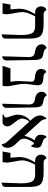

<svg xmlns="http://www.w3.org/2000/svg" viewBox="892 -1492 611 2436"><g transform="rotate(90 1198.0 -273.5)"><path d="M415 12.2 423.8 -233.9Q423.8 -355.5 388.2 -389.6Q362.8 -412.6 312 -413.1H187Q133.8 -314.9 132.8 -255.9Q132.8 -210.9 153.8 -108.9Q160.6 -74.2 161.1 -58.1L154.8 0H20L37.1 -100.1H98.1Q97.2 -117.2 93.3 -164.6Q89.8 -206.5 89.8 -211.9Q89.8 -301.3 147.5 -395Q152.8 -403.3 158.7 -413.1H137.2Q85.4 -413.1 66.4 -455.6Q60.1 -470.7 60.1 -486.8Q60.1 -514.6 72 -532.2Q84 -549.8 96.7 -553.7L108.9 -557.1Q119.6 -522 158.2 -521H284.2Q397 -521 433.6 -483.9Q468.8 -446.8 469.2 -344.2V-33.2Q469.2 -14.2 455.6 -3.2Q441.9 7.8 428.7 9.8Z M693.8 5.9 703.6 -335.9Q703.6 -387.7 668 -402.8Q652.3 -409.2 625.5 -413.1Q565.9 -422.9 547.4 -466.3Q542 -480 541.5 -494.1Q541.5 -519 554 -534.9Q566.4 -550.8 579.6 -555.2L592.8 -559.1Q598.6 -529.8 652.8 -519.5L654.8 -519Q704.6 -510.7 719.2 -494.6Q740.2 -470.2 740.7 -405.8L746.6 -50.8Q746.6 -6.8 700.7 4.4Q700.7 4.4 693.8 5.9Z M1043.5 -272Q1043.5 -223.1 1064.5 -124Q1072.8 -84 1073.2 -63Q1073.2 -18.6 1069.3 0H815.4L847.2 -100.1H1017.1Q1011.7 -132.3 1008.3 -181.2Q1007.3 -189 1007.3 -204.1Q1007.3 -230.5 1011.7 -289.1Q1016.1 -345.2 1016.1 -369.1Q1016.1 -403.8 972.7 -408.7Q970.7 -408.7 969.2 -409.2Q881.3 -414.1 859.4 -459.5Q854.5 -470.7 854.5 -481.9Q854.5 -514.2 865.5 -532Q876.5 -549.8 887.2 -551.8L898.4 -554.2Q904.3 -521.5 959.5 -518.6Q963.9 -518.6 968.3 -518.1Q1039.6 -515.1 1055.2 -480Q1061 -465.8 1061.5 -448.2Q1061.5 -427.7 1048.3 -333Q1043.5 -296.4 1043.5 -272Z M1295.4 5.9 1305.2 -335.9Q1305.2 -387.7 1269.5 -402.8Q1253.9 -409.2 1227.1 -413.1Q1167.5 -422.9 1148.9 -466.3Q1143.6 -480 1143.1 -494.1Q1143.1 -519 1155.5 -534.9Q1168 -550.8 1181.2 -555.2L1194.3 -559.1Q1200.2 -529.8 1254.4 -519.5L1256.3 -519Q1306.2 -510.7 1320.8 -494.6Q1341.8 -470.2 1342.3 -405.8L1348.1 -50.8Q1348.1 -6.8 1302.2 4.4Q1302.2 4.4 1295.4 5.9Z M1854 -441.9Q1854 -401.9 1838.4 -365.2Q1835.9 -359.9 1835 -359.9Q1831.1 -359.9 1818.8 -379.4Q1805.7 -398.4 1793 -399.9Q1739.3 -328.6 1738.8 -273.9Q1739.3 -248 1751.5 -225.6L1816.9 -154.8Q1854.5 -110.4 1855 -64.9Q1855 -20 1830.1 0.5Q1819.3 8.3 1808.1 8.8Q1804.7 -28.3 1781.7 -54.2L1523.4 -339.4Q1487.3 -308.1 1483.9 -244.1Q1483.9 -214.4 1529.3 -158.2Q1574.2 -103 1580.6 -78.1Q1582.5 -69.3 1583 -62Q1583 -27.3 1555.7 -7.8Q1544.4 -0.5 1533.7 0H1433.1Q1431.2 -4.4 1430.7 -5.9Q1432.1 -12.2 1438 -15.1Q1460 -18.1 1468.8 -37.1Q1470.7 -42.5 1470.7 -46.9Q1470.7 -58.6 1448.7 -121.1Q1434.1 -162.6 1434.1 -184.1Q1434.1 -264.6 1479 -320.3Q1494.6 -338.9 1512.2 -351.6L1481.9 -384.8Q1444.3 -429.2 1443.8 -475.1Q1444.8 -517.6 1478 -554.2H1490.7Q1492.7 -511.7 1516.1 -484.9L1701.7 -278.8L1703.1 -277.8Q1720.2 -354.5 1760.7 -405.8Q1689.5 -425.3 1689 -481.9Q1689 -512.7 1697 -531.7Q1705.1 -550.8 1713.4 -555.2L1721.7 -559.1Q1727.5 -554.7 1730.5 -540.5Q1734.4 -522.5 1787.1 -505.9Q1789.1 -505.4 1790 -504.9Q1845.7 -489.7 1852.5 -455.6Q1854 -448.2 1854 -441.9Z M2296.9 12.2 2305.7 -233.9Q2305.7 -355.5 2270 -389.6Q2244.6 -412.6 2193.8 -413.1H2068.8Q2015.6 -314.9 2014.6 -255.9Q2014.6 -210.9 2035.6 -108.9Q2042.5 -74.2 2043 -58.1L2036.6 0H1901.9L1918.9 -100.1H1980Q1979 -117.2 1975.1 -164.6Q1971.7 -206.5 1971.7 -211.9Q1971.7 -301.3 2029.3 -395Q2034.7 -403.3 2040.5 -413.1H2019Q1967.3 -413.1 1948.2 -455.6Q1941.9 -470.7 1941.9 -486.8Q1941.9 -514.6 1953.9 -532.2Q1965.8 -549.8 1978.5 -553.7L1990.7 -557.1Q2001.5 -522 2040 -521H2166Q2278.8 -521 2315.4 -483.9Q2350.6 -446.8 2351.1 -344.2V-33.2Q2351.1 -14.2 2337.4 -3.2Q2323.7 7.8 2310.5 9.8Z"/></g></svg>

Font: Linux Biolinum Capitals O
Style: Small Caps
Weight: 400
Designer: Philipp H. Poll
Foundry: Philipp H. Poll
Version: Version 1.0.4